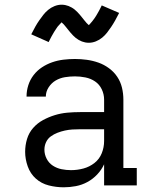

<svg xmlns="http://www.w3.org/2000/svg" viewBox="-20 -789 640 817"><path d="M251 8Q219 8 187.5 0Q156 -8 132.5 -29Q109 -50 98 -81Q87 -112 87 -143Q87 -171 95 -197.5Q103 -224 121 -244.5Q139 -265 163 -278Q187 -291 213 -299Q239 -307 266 -309.5Q293 -312 321 -312H423V-365Q423 -388 413 -409Q403 -430 384.5 -442.5Q366 -455 343.5 -459.5Q321 -464 299 -464Q277 -464 256 -460.5Q235 -457 217 -446.5Q199 -436 187 -417.5Q175 -399 175 -378Q175 -378 175 -378Q175 -378 175 -378H93Q93 -378 93 -378.5Q93 -379 93 -379Q93 -403 100.5 -426.5Q108 -450 123 -469.5Q138 -489 158.5 -502.5Q179 -516 202 -524Q225 -532 249.5 -535Q274 -538 299 -538Q324 -538 349.5 -534.5Q375 -531 399 -522.5Q423 -514 444 -498.5Q465 -483 479 -462Q493 -441 499 -416Q505 -391 505 -365V-74H562V0H423V-90Q412 -66 393.5 -46.5Q375 -27 352 -14.5Q329 -2 303 3Q277 8 251 8ZM282 -65Q309 -65 335 -72Q361 -79 382 -95.5Q403 -112 413 -137Q423 -162 423 -189V-239H321Q304 -239 288 -238Q272 -237 256 -233.5Q240 -230 224.5 -224Q209 -218 196 -208.5Q183 -199 176 -184Q169 -169 169 -152Q169 -132 178.5 -113.5Q188 -95 205 -84Q222 -73 242 -69Q262 -65 282 -65ZM358 -607Q350 -607 342.5 -608.5Q335 -610 328.5 -612.5Q322 -615 315 -619Q308 -623 302.5 -627.5Q297 -632 291 -638Q285 -644 280.5 -649.5Q276 -655 271.5 -660.5Q267 -666 261.5 -673Q256 -680 251.5 -685Q247 -690 242 -694Q240 -692 236 -687.5Q232 -683 230 -681Q228 -679 225.5 -676Q223 -673 221 -669.5Q219 -666 216 -662Q213 -658 210.5 -653.5Q208 -649 205 -644Q202 -639 199 -633.5Q196 -628 193 -622Q190 -616 187 -610L176 -615L113 -643Q122 -661 130.5 -676Q139 -691 147.5 -703Q156 -715 164.5 -726Q173 -737 185 -747Q197 -757 212 -763Q227 -769 242 -769Q250 -769 257.5 -767.5Q265 -766 271.5 -763.5Q278 -761 285 -757Q292 -753 297.5 -748.5Q303 -744 309 -738Q315 -732 319.5 -726.5Q324 -721 328.5 -715.5Q333 -710 338.5 -703Q344 -696 348.5 -691Q353 -686 358 -682Q360 -684 364 -688.5Q368 -693 370 -695.5Q372 -698 374.5 -701Q377 -704 379 -707Q381 -710 384 -714Q387 -718 389.5 -722.5Q392 -727 395 -732Q398 -737 401 -742.5Q404 -748 407 -754Q410 -760 413 -766L487 -734Q478 -716 469.5 -701Q461 -686 452.5 -673.5Q444 -661 435.5 -650Q427 -639 415 -629Q403 -619 388 -613Q373 -607 358 -607Z"/></svg>

Font: Iosevka Slab Extended
Style: Regular
Weight: 400
Width: 7
Monospace: yes
Designer: Belleve Invis
Foundry: Belleve Invis
Version: Version 11.1.1; ttfautohint (v1.8.3)